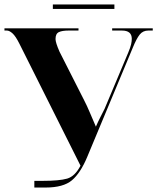

<svg xmlns="http://www.w3.org/2000/svg" viewBox="-20 -841 714 861"><path d="M217 -801V-821H493V-801ZM134 0H184Q264 0 302.5 -32.5Q341 -65 371 -137L575 -626Q592 -668 606.5 -686Q621 -704 645 -704H665V-714H483V-704H527Q571 -704 571 -667Q571 -656 568 -642.5Q565 -629 555 -605L449 -353Q441 -337 430 -315.5Q419 -294 410 -273Q396 -305 383 -336Q370 -367 357 -392L247 -609Q229 -650 229 -666Q229 -690 244 -697Q259 -704 287 -704H332V-714H0V-704H11Q22 -704 36 -691.5Q50 -679 67 -645L341 -98Q316 -50 281 -40Q246 -30 172 -30H134Z"/></svg>

Font: Noto Serif Display SemiCondensed Extra
Style: Regular
Weight: 800
Width: 4
Designer: Monotype Design Team
Foundry: Monotype Imaging Inc.
Version: Version 1.900